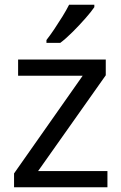

<svg xmlns="http://www.w3.org/2000/svg" viewBox="-20 -786 510 806"><path d="M431 0H39V-58L327 -468H56V-536H424V-470L140 -68H431ZM376 -766V-756Q364 -738 339 -709.5Q314 -681 285.5 -652.5Q257 -624 233 -606H175V-618Q190 -637 207.5 -663Q225 -689 242 -716.5Q259 -744 270 -766Z"/></svg>

Font: Noto IKEA Simplified Chinese
Style: Regular
Weight: 400
Designer: Monotype Design Team
Foundry: Monotype Imaging Inc.
Version: Version 1.100